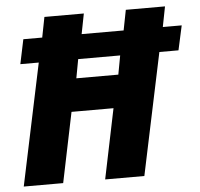

<svg xmlns="http://www.w3.org/2000/svg" viewBox="-51 -767 853 820"><g transform="rotate(-5 375.0 -357.0)"><path d="M18 0 128 -522H49L71 -627H152L169 -714H338L321 -627H501L518 -714H686L669 -627H750L727 -522H645L535 0H367L429 -300H249L187 0ZM282 -441H462L477 -522H297Z"/></g></svg>

Font: Noto Sans Disp ExtBd
Style: Italic
Weight: 800
Italic angle: -12°
Designer: Monotype Design Team
Foundry: Monotype Imaging Inc.
Version: Version 2.000;GOOG;noto-source:20170915:90ef993387c0